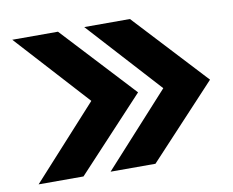

<svg xmlns="http://www.w3.org/2000/svg" viewBox="-64 -610 838 691"><g transform="rotate(-10 355.5 -264.5)"><path d="M451 -529 697 -264 451 0H287L526 -263L284 -529ZM188 -529 434 -264 188 0H24L263 -263L21 -529Z"/></g></svg>

Font: Red Hat Display Black
Style: Regular
Weight: 900
Designer: Pentagram, MCKL
Foundry: Pentagram, MCKL
Version: Version 1.023; ttfautohint (v1.8.3)